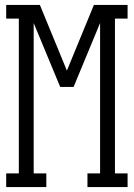

<svg xmlns="http://www.w3.org/2000/svg" viewBox="-20 -755 540 775"><path d="M5 0V-55H56V-680H5V-735H141L250 -470L359 -735H495V-680H444V-55H495V0H333V-55H384V-662L277 -404H223L116 -662V-55H167V0Z"/></svg>

Font: Iosevka Curly Slab Light
Style: Regular
Weight: 300
Monospace: yes
Designer: Belleve Invis
Foundry: Belleve Invis
Version: Version 22.1.2; ttfautohint (v1.8.4)